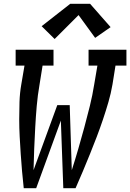

<svg xmlns="http://www.w3.org/2000/svg" viewBox="-20 -999 691 1019"><path d="M106 0Q101 -45 97 -90.5Q93 -136 90 -181.5Q87 -227 84.5 -273Q82 -319 82 -365Q82 -411 83.5 -458Q85 -505 93 -551L110 -651H63V-735H264V-651H206L190 -551Q180 -494 175 -437Q170 -380 167 -323Q164 -266 161.5 -209Q159 -152 158 -96L284 -441H350L361 -96Q379 -152 395.5 -209Q412 -266 427.5 -323Q443 -380 457 -437Q471 -494 480 -551L497 -651H450V-735H651V-651H593L577 -551Q569 -504 555.5 -457.5Q542 -411 526.5 -365Q511 -319 493.5 -273Q476 -227 457.5 -181.5Q439 -136 420 -90.5Q401 -45 381 0H316L303 -359L172 0ZM270 -792 201 -860 353 -979H458L567 -855L485 -798L397 -919Z"/></svg>

Font: Iosevka Curly Slab MdEx
Style: Italic
Weight: 500
Width: 7
Italic angle: -9°
Monospace: yes
Designer: Belleve Invis
Foundry: Belleve Invis
Version: Version 11.0.0; ttfautohint (v1.8.3)